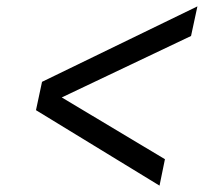

<svg xmlns="http://www.w3.org/2000/svg" viewBox="-20 -624 658 603"><path d="M481 -41 93 -278 112 -367 600 -604 580 -511 174 -318 498 -124Z"/></svg>

Font: Fragment Mono
Style: Italic
Weight: 400
Italic angle: -12°
Designer: Wei Huang based on Nimbus Sans by URW Studio, based on Helvetica by Max Miedinger.
Foundry: Wei Huang
Version: Version 1.011; ttfautohint (v1.8.4.7-5d5b)